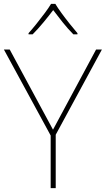

<svg xmlns="http://www.w3.org/2000/svg" viewBox="-20 -969 545 989"><path d="M253 -301 475 -714H505L267 -275V0H241V-271L0 -714H30ZM265 -949Q277 -929 297 -901.5Q317 -874 339 -846.5Q361 -819 379 -798V-792H358Q330 -820 302.5 -854.5Q275 -889 254 -917Q233 -889 204.5 -854.5Q176 -820 148 -792H127V-798Q146 -819 168 -846.5Q190 -874 210.5 -901.5Q231 -929 243 -949Z"/></svg>

Font: Noto Sans Thin
Style: Regular
Weight: 100
Designer: Monotype Design Team
Foundry: Monotype Imaging Inc.
Version: Version 2.007